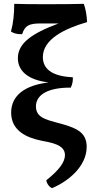

<svg xmlns="http://www.w3.org/2000/svg" viewBox="-20 -730 486 999"><path d="M272 -93C218 -108 167 -120 167 -176C167 -240 235 -275 348 -274C357 -290 360 -312 359 -328C244 -333 203 -376 203 -433C203 -526 316 -581 433 -615C432 -646 426 -684 416 -710C380 -709 303 -708 217 -708C150 -708 83 -709 54 -710C54 -657 49 -608 37 -566C55 -554 73 -552 95 -552C110 -598 132 -608 193 -608H285C145 -556 73 -505 73 -427C73 -363 123 -314 233 -301C111 -287 38 -234 38 -144C38 -49 120 -14 191 1C244 12 318 21 318 77C318 112 290 153 221 208C224 227 236 242 250 249C329 217 431 139 431 34C431 -46 372 -67 272 -93Z"/></svg>

Font: Vollkorn Semibold
Style: Regular
Weight: 600
Designer: Friedrich Althausen
Foundry: Friedrich Althausen
Version: Version 4.015;PS 004.015;hotconv 1.0.88;makeotf.lib2.5.64775